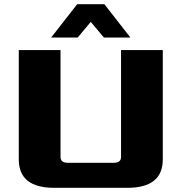

<svg xmlns="http://www.w3.org/2000/svg" viewBox="-20 -900 870 920"><path d="M70 -136V-660H270V-148Q270 -120 305 -120H525Q560 -120 560 -148V-660H760V-136Q760 0 590 0H240Q70 0 70 -136ZM225 -720 350 -880H480L605 -720H478L415 -795L352 -720Z"/></svg>

Font: Xolonium
Style: Bold
Weight: 700
Designer: Severin Meyer
Version: Version 4.2